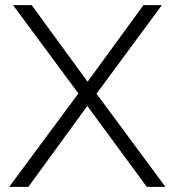

<svg xmlns="http://www.w3.org/2000/svg" viewBox="-20 -732 684 752"><path d="M358 -365 628 0H555L322 -317L91 0H16L287 -366L31 -712H104L323 -412L542 -712H614Z"/></svg>

Font: Muli Light
Style: Regular
Weight: 300
Designer: Vernon Adams
Foundry: Vernon Adams
Version: Version 2.100